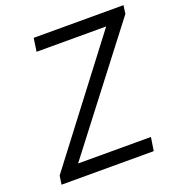

<svg xmlns="http://www.w3.org/2000/svg" viewBox="-131 -832 877 941"><g transform="rotate(-20 308.0 -361.5)"><path d="M30 0 37 -45.5 501 -654H138L148 -723H616.5L610.5 -679.5L142 -70H522L511 0Z"/></g></svg>

Font: Public Sans Light
Style: Italic
Weight: 300
Italic angle: -8°
Designer: The Public Sans project authors (U.S. Web Design System). Libre Franklin designed by Pablo Impallari and Rodrigo Fuenzal
Version: Version 1.007; ttfautohint (v1.8.1) -l 8 -r 50 -G 200 -x 14 